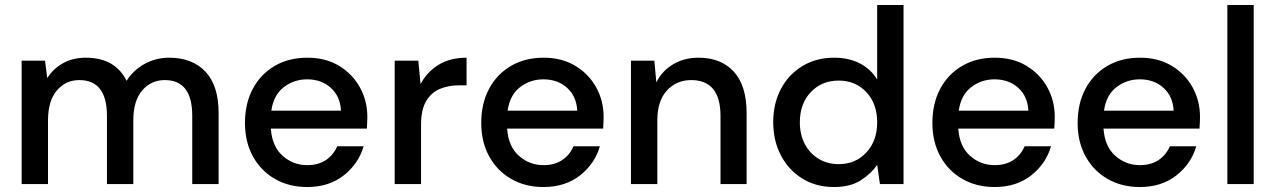

<svg xmlns="http://www.w3.org/2000/svg" viewBox="-20 -740 5128 772"><path d="M67 0V-496H161L170 -426Q194 -464 233.5 -486Q273 -508 325 -508Q443 -508 489 -415Q516 -458 561.5 -483Q607 -508 660 -508Q753 -508 806 -452Q859 -396 859 -285V0H753V-274Q753 -418 643 -418Q587 -418 551.5 -376Q516 -334 516 -256V0H410V-274Q410 -418 299 -418Q244 -418 208.5 -376Q173 -334 173 -256V0Z M1215 12Q1142 12 1085.5 -20.5Q1029 -53 997 -111Q965 -169 965 -246Q965 -324 996.5 -383Q1028 -442 1084.5 -475Q1141 -508 1216 -508Q1289 -508 1343 -475.5Q1397 -443 1427 -389Q1457 -335 1457 -270Q1457 -260 1456.5 -248.5Q1456 -237 1455 -223H1069Q1074 -151 1116.5 -113.5Q1159 -76 1215 -76Q1260 -76 1290.5 -96.5Q1321 -117 1336 -152H1442Q1422 -82 1362.5 -35Q1303 12 1215 12ZM1215 -421Q1162 -421 1121 -389.5Q1080 -358 1071 -295H1351Q1348 -353 1310 -387Q1272 -421 1215 -421Z M1567 0V-496H1662L1671 -402Q1697 -451 1743.5 -479.5Q1790 -508 1856 -508V-397H1827Q1783 -397 1748.5 -382.5Q1714 -368 1693.5 -333.5Q1673 -299 1673 -238V0Z M2165 12Q2092 12 2035.5 -20.5Q1979 -53 1947 -111Q1915 -169 1915 -246Q1915 -324 1946.5 -383Q1978 -442 2034.5 -475Q2091 -508 2166 -508Q2239 -508 2293 -475.5Q2347 -443 2377 -389Q2407 -335 2407 -270Q2407 -260 2406.5 -248.5Q2406 -237 2405 -223H2019Q2024 -151 2066.5 -113.5Q2109 -76 2165 -76Q2210 -76 2240.5 -96.5Q2271 -117 2286 -152H2392Q2372 -82 2312.5 -35Q2253 12 2165 12ZM2165 -421Q2112 -421 2071 -389.5Q2030 -358 2021 -295H2301Q2298 -353 2260 -387Q2222 -421 2165 -421Z M2517 0V-496H2611L2619 -409Q2642 -455 2686.5 -481.5Q2731 -508 2789 -508Q2879 -508 2930.5 -452Q2982 -396 2982 -285V0H2877V-274Q2877 -418 2759 -418Q2700 -418 2661.5 -376Q2623 -334 2623 -256V0Z M3333 12Q3261 12 3206 -22Q3151 -56 3120 -115Q3089 -174 3089 -249Q3089 -324 3120 -382.5Q3151 -441 3206.5 -474.5Q3262 -508 3334 -508Q3393 -508 3437.5 -485Q3482 -462 3507 -420V-720H3613V0H3518L3507 -77Q3483 -42 3441 -15Q3399 12 3333 12ZM3352 -80Q3420 -80 3463.5 -127Q3507 -174 3507 -248Q3507 -323 3463.5 -369.5Q3420 -416 3352 -416Q3284 -416 3240 -369.5Q3196 -323 3196 -248Q3196 -199 3216 -161Q3236 -123 3271.5 -101.5Q3307 -80 3352 -80Z M3979 12Q3906 12 3849.5 -20.5Q3793 -53 3761 -111Q3729 -169 3729 -246Q3729 -324 3760.5 -383Q3792 -442 3848.5 -475Q3905 -508 3980 -508Q4053 -508 4107 -475.5Q4161 -443 4191 -389Q4221 -335 4221 -270Q4221 -260 4220.5 -248.5Q4220 -237 4219 -223H3833Q3838 -151 3880.5 -113.5Q3923 -76 3979 -76Q4024 -76 4054.5 -96.5Q4085 -117 4100 -152H4206Q4186 -82 4126.5 -35Q4067 12 3979 12ZM3979 -421Q3926 -421 3885 -389.5Q3844 -358 3835 -295H4115Q4112 -353 4074 -387Q4036 -421 3979 -421Z M4563 12Q4490 12 4433.5 -20.5Q4377 -53 4345 -111Q4313 -169 4313 -246Q4313 -324 4344.5 -383Q4376 -442 4432.5 -475Q4489 -508 4564 -508Q4637 -508 4691 -475.5Q4745 -443 4775 -389Q4805 -335 4805 -270Q4805 -260 4804.5 -248.5Q4804 -237 4803 -223H4417Q4422 -151 4464.5 -113.5Q4507 -76 4563 -76Q4608 -76 4638.5 -96.5Q4669 -117 4684 -152H4790Q4770 -82 4710.5 -35Q4651 12 4563 12ZM4563 -421Q4510 -421 4469 -389.5Q4428 -358 4419 -295H4699Q4696 -353 4658 -387Q4620 -421 4563 -421Z M4915 0V-720H5021V0Z"/></svg>

Font: Firefly Display Medium
Style: Regular
Weight: 500
Designer: Colophon Foundry, Jonny Pinhorn
Foundry: Colophon Foundry
Version: Version 1.200; ttfautohint (v1.8.3)